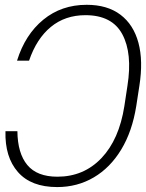

<svg xmlns="http://www.w3.org/2000/svg" viewBox="-20 -757 598 787"><path d="M2.4 -219.2H51.3Q52.2 -128.4 92 -80.6Q131.8 -32.7 215.3 -32.7Q323.2 -32.7 395.8 -108.9Q468.3 -185.1 489.7 -321.8L502.4 -405.3Q523.4 -538.1 481.4 -616.5Q439.5 -694.8 330.1 -694.8Q247.1 -694.8 188.5 -646.7Q129.9 -598.6 99.1 -508.3H49.8Q83 -615.2 157.5 -676.3Q231.9 -737.3 335.4 -737.3Q419.9 -737.3 473.6 -696.8Q527.3 -656.2 547.4 -581.8Q567.4 -507.3 551.3 -405.3L538.6 -322.8Q522 -218.3 476.8 -143.8Q431.6 -69.3 364.3 -29.8Q296.9 9.8 214.4 9.8Q107.4 9.8 53.5 -51.8Q-0.5 -113.3 2.4 -219.2Z"/></svg>

Font: Inter Display Extra Light
Style: Italic
Weight: 200
Italic angle: -9.39999°
Designer: Rasmus Andersson
Foundry: rsms
Version: Version 4.000;git-4fc901f